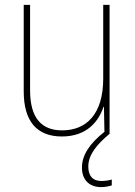

<svg xmlns="http://www.w3.org/2000/svg" viewBox="-20 -548 553 785"><path d="M341 133C341 83 379 40 427 0H428V-528H402V-227C402 -82 334 -15 234 -15C150 -15 103 -65 103 -179V-528H77V-174C77 -53 130 10 233 10C335 10 383 -51 403 -111H405L407 -9C346 39 315 87 315 137C315 190 348 217 393 217C411 217 428 213 437 210V186C428 189 411 192 395 192C359 192 341 171 341 133Z"/></svg>

Font: Noto Sans Arabic SemCond Thin
Style: Regular
Weight: 100
Width: 4
Designer: Monotype Design Team, Nadine Chahine, Nizar Qandah and Khaled Hosny
Foundry: Monotype Imaging Inc.
Version: Version 2.012